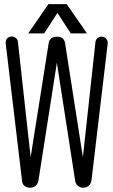

<svg xmlns="http://www.w3.org/2000/svg" viewBox="-20 -877 540 915"><path d="M190.4 -717.8 253.9 -815.4 317.4 -717.8H394.5L297.9 -857.4H210.9L114.3 -717.8ZM7.8 -665 85 -15.6Q85.9 0 97.7 9.8Q108.4 17.6 123 17.6Q137.7 17.6 148.4 9.8Q160.2 0 163.1 -15.6L251 -578.1L337.9 -17.6Q339.8 -1 351.6 8.8Q362.3 17.6 377 17.6Q391.6 17.6 402.3 8.8Q414.1 -1 416 -17.6L493.2 -668.9Q494.1 -683.6 486.3 -692.4Q478.5 -701.2 466.8 -702.1Q455.1 -703.1 445.3 -696.3Q435.5 -688.5 434.6 -673.8L375 -127.9L290 -671.9Q284.2 -703.1 251 -702.1Q216.8 -702.1 211.9 -670.9L126 -127.9L65.4 -677.7Q63.5 -691.4 52.7 -698.2Q43.9 -704.1 32.2 -703.1Q20.5 -701.2 12.7 -692.4Q4.9 -681.6 7.8 -665Z"/></svg>

Font: GulimChe
Style: Regular
Weight: 400
Monospace: yes
Version: Version 2.21